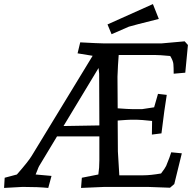

<svg xmlns="http://www.w3.org/2000/svg" viewBox="-26 -918 943 943"><path d="M732 -648H557Q553 -599 551 -541L552 -386Q606 -382 625 -382H672L731 -391L750 -457L793 -452L781 -372L767 -263L720 -257L721 -324Q664 -330 645 -330H617Q604 -330 552 -326L553 -174L560 -57H678Q713 -57 765 -66Q785 -92 790 -103Q809 -149 815 -170L867 -165L830 -14L809 4Q719 0 699 0H488L372 5L376 -45L457 -61Q462 -93 462 -130V-248H254L166 -102Q163 -97 157.5 -82Q152 -67 149 -61L227 -54L211 5Q163 0 85 0L-6 5L-3 -45L57 -61Q114 -126 130 -153L429 -644L355 -656L368 -710Q460 -705 479 -705H769L881 -715L897 -697L884 -561L827 -556Q827 -588 825.5 -604Q824 -620 810 -643Q757 -648 732 -648ZM286 -299 462 -302 461 -556 458 -584ZM725 -898 754 -825Q626 -793 607 -787L522 -750L502 -798Z"/></svg>

Font: Andada SC
Style: Italic
Weight: 400
Italic angle: -8.29999°
Designer: Carolina Giovagnoli
Foundry: Carolina Giovagnoli
Version: Version 1.003